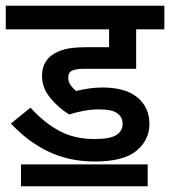

<svg xmlns="http://www.w3.org/2000/svg" viewBox="-20 -642 591 667"><path d="M324 -262Q298 -262 270.5 -257Q243 -252 221 -244Q183 -267 154.5 -302Q126 -337 126 -378Q126 -402 134.5 -419.5Q143 -437 158 -449Q179 -464 206 -471Q233 -478 283 -478H359V-540H0V-622H551V-540H453V-403H271Q246 -403 231.5 -397Q217 -391 217 -372Q217 -358 225.5 -346Q234 -334 245 -326Q265 -331 288 -334.5Q311 -338 336 -338Q416 -338 457.5 -303.5Q499 -269 499 -211Q499 -156 454.5 -118.5Q410 -81 309 -81Q220 -81 148 -115.5Q76 -150 18 -213L86 -268Q135 -214 187.5 -186.5Q240 -159 308 -159Q361 -159 383.5 -172.5Q406 -186 406 -212Q406 -235 387.5 -248.5Q369 -262 324 -262ZM53 -71H493V5H53Z"/></svg>

Font: Noto Sans SemiCondensed Medium
Style: Italic
Weight: 500
Width: 4
Italic angle: -12°
Designer: Monotype Design Team
Foundry: Monotype Imaging Inc.
Version: Version 2.013; ttfautohint (v1.8.4.7-5d5b)